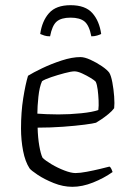

<svg xmlns="http://www.w3.org/2000/svg" viewBox="-20 -720 504 740"><path d="M259 0Q223 0 187 -14.5Q151 -29 125.5 -46Q100 -63 94 -71Q77 -97 69 -138.5Q61 -180 61 -225Q61 -288 69.5 -341.5Q78 -395 88 -428Q107 -440 142.5 -457Q178 -474 218 -487Q258 -500 290 -500Q306 -500 329 -489.5Q352 -479 372.5 -465Q393 -451 401 -440Q408 -429 413 -402.5Q418 -376 420 -348Q422 -320 420 -303Q412 -292 398 -280.5Q384 -269 370.5 -260Q357 -251 350 -247Q340 -244 305.5 -239.5Q271 -235 223 -231.5Q175 -228 125 -228Q126 -189 131.5 -157.5Q137 -126 144 -112Q155 -101 178.5 -87Q202 -73 228 -63Q254 -53 271 -53Q288 -53 314.5 -58Q341 -63 366 -69Q391 -75 402 -78Q406 -76 409.5 -68.5Q413 -61 414 -57Q380 -33 338.5 -16.5Q297 0 259 0ZM205 -279Q249 -279 293 -283.5Q337 -288 359 -296Q361 -312 360 -333.5Q359 -355 356.5 -374.5Q354 -394 349 -405Q345 -410 329.5 -419.5Q314 -429 296.5 -437Q279 -445 267 -445Q255 -445 228.5 -438Q202 -431 177 -422.5Q152 -414 142 -407Q132 -385 128 -347Q124 -309 124 -282Q138 -281 159.5 -280Q181 -279 205 -279ZM252 -700Q309 -700 336 -669.5Q363 -639 370 -589Q364 -586 354 -583Q344 -580 332 -580Q324 -622 306 -637Q288 -652 252 -652Q216 -652 198.5 -637Q181 -622 173 -580Q160 -580 151 -583Q142 -586 135 -589Q142 -639 169 -669.5Q196 -700 252 -700Z"/></svg>

Font: Texturina Thin
Style: Regular
Weight: 100
Designer: Guillermo Torres Carreño
Foundry: Omnibus-Type
Version: Version 1.002; ttfautohint (v1.8.3)